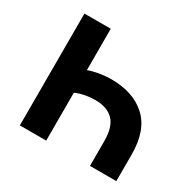

<svg xmlns="http://www.w3.org/2000/svg" viewBox="-152 -876 1070 1048"><g transform="rotate(30 382.5 -352.5)"><path d="M94 0V-705H260V-444Q284 -454 324 -461Q364 -468 401 -468Q541 -468 621.5 -393.5Q702 -319 702 -168V0H536V-155Q536 -246 496.5 -286Q457 -326 382 -326Q352 -326 319.5 -320Q287 -314 260 -302V0Z"/></g></svg>

Font: Nunito Sans 6pt ExtraBold
Style: Regular
Weight: 800
Version: Version 3.101;gftools[0.9.27]